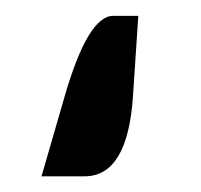

<svg xmlns="http://www.w3.org/2000/svg" viewBox="-20 -118 257 246"><path d="M88.4 107.9H33.2L63 4.9Q92.8 -97.7 125 -97.7H157.2L150.4 4.9Q143.6 107.9 88.4 107.9Z"/></svg>

Font: Bainsley
Style: Regular
Weight: 400
Designer: Paul James MIller
Foundry: High-Logic / Made with FontCreator
Version: Version 1.411;March 28, 2021;FontCreator 13.0.0.2683 64-bit